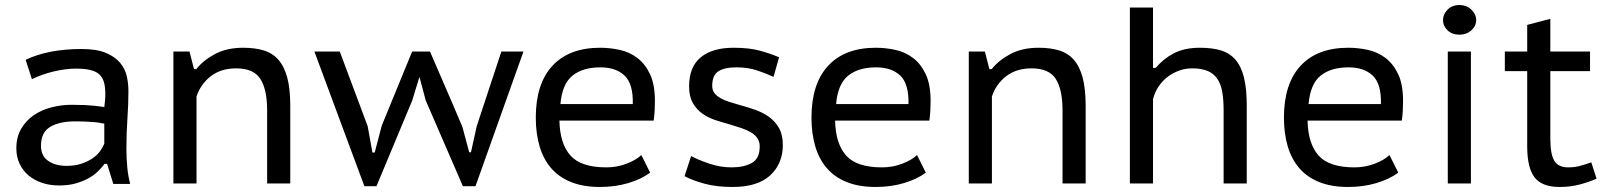

<svg xmlns="http://www.w3.org/2000/svg" viewBox="-20 -730 6389 764"><path d="M82 -492Q172 -535 305 -535Q365 -535 401.5 -519.5Q438 -504 458 -480Q478 -456 484.5 -426.5Q491 -397 491 -368Q491 -313 487 -257.5Q483 -202 483 -137Q483 -99 486.5 -63.5Q490 -28 498 2H431L406 -78H396Q385 -63 369 -47.5Q353 -32 331 -20Q309 -8 280.5 0Q252 8 215 8Q178 8 147 -2.5Q116 -13 93.5 -32Q71 -51 58 -78.5Q45 -106 45 -140Q45 -185 64.5 -218Q84 -251 115 -272Q146 -293 185.5 -303Q225 -313 264 -313Q295 -313 316.5 -312Q338 -311 352.5 -309.5Q367 -308 377 -306.5Q387 -305 395 -304Q397 -319 398 -330Q399 -341 399 -358Q399 -386 393 -405Q387 -424 373.5 -435.5Q360 -447 337 -452Q314 -457 281 -457Q262 -457 239 -454Q216 -451 193 -445.5Q170 -440 147.5 -432Q125 -424 107 -415ZM395 -238Q387 -239 378 -241Q369 -243 355.5 -244Q342 -245 323.5 -246Q305 -247 278 -247Q216 -247 179.5 -225Q143 -203 143 -150Q143 -110 171.5 -90Q200 -70 245 -70Q278 -70 303.5 -78.5Q329 -87 347.5 -99.5Q366 -112 377.5 -127.5Q389 -143 395 -158Z M1043 0V-290Q1043 -374 1016 -416Q989 -458 920 -458Q859 -458 818.5 -426.5Q778 -395 762 -346V0H670V-525H734L752 -455H761Q790 -491 836.5 -515.5Q883 -540 948 -540Q994 -540 1029 -529.5Q1064 -519 1087.5 -492.5Q1111 -466 1123 -421.5Q1135 -377 1135 -309V0Z M1691 -525 1777 -326 1820 -225 1847 -124H1854L1877 -228L1975 -525H2063L1872 11H1822L1675 -328V-327L1649 -424L1619 -326V-327L1478 11H1430L1231 -525H1332L1443 -228L1462 -123H1471L1499 -230L1620 -525Z M2567 -43Q2532 -17 2480 -1.5Q2428 14 2367 14Q2301 14 2252.5 -5.5Q2204 -25 2173 -61Q2142 -97 2127 -148Q2112 -199 2112 -262Q2112 -397 2178.5 -468.5Q2245 -540 2368 -540Q2407 -540 2446 -531.5Q2485 -523 2516 -499.5Q2547 -476 2566.5 -435Q2586 -394 2586 -328Q2586 -312 2585 -291Q2584 -270 2581 -250H2206Q2208 -158 2250 -111Q2292 -64 2393 -64Q2435 -64 2473 -78.5Q2511 -93 2532 -113ZM2498 -316Q2500 -396 2465.5 -429Q2431 -462 2369 -462Q2299 -462 2258 -429Q2217 -396 2210 -316Z M3003 -147Q3003 -167 2993.5 -180.5Q2984 -194 2968 -203.5Q2952 -213 2931 -220Q2910 -227 2887 -234Q2858 -242 2828.5 -251.5Q2799 -261 2775.5 -277.5Q2752 -294 2737 -320Q2722 -346 2722 -386Q2722 -464 2768.5 -502Q2815 -540 2899 -540Q2962 -540 3005 -528Q3048 -516 3080 -502L3058 -424Q3031 -437 2993.5 -449.5Q2956 -462 2911 -462Q2862 -462 2838 -446Q2814 -430 2814 -388Q2814 -371 2823 -359.5Q2832 -348 2847 -339.5Q2862 -331 2882 -324.5Q2902 -318 2924 -312Q2954 -304 2984 -293.5Q3014 -283 3039 -265.5Q3064 -248 3079.5 -221Q3095 -194 3095 -153Q3095 -79 3045 -32.5Q2995 14 2895 14Q2831 14 2783.5 1Q2736 -12 2704 -29L2730 -109Q2758 -94 2802 -79Q2846 -64 2891 -64Q2940 -64 2971.5 -81.5Q3003 -99 3003 -147Z M3664 -43Q3629 -17 3577 -1.5Q3525 14 3464 14Q3398 14 3349.5 -5.5Q3301 -25 3270 -61Q3239 -97 3224 -148Q3209 -199 3209 -262Q3209 -397 3275.5 -468.5Q3342 -540 3465 -540Q3504 -540 3543 -531.5Q3582 -523 3613 -499.5Q3644 -476 3663.5 -435Q3683 -394 3683 -328Q3683 -312 3682 -291Q3681 -270 3678 -250H3303Q3305 -158 3347 -111Q3389 -64 3490 -64Q3532 -64 3570 -78.5Q3608 -93 3629 -113ZM3595 -316Q3597 -396 3562.5 -429Q3528 -462 3466 -462Q3396 -462 3355 -429Q3314 -396 3307 -316Z M4208 0V-290Q4208 -374 4181 -416Q4154 -458 4085 -458Q4024 -458 3983.5 -426.5Q3943 -395 3927 -346V0H3835V-525H3899L3917 -455H3926Q3955 -491 4001.5 -515.5Q4048 -540 4113 -540Q4159 -540 4194 -529.5Q4229 -519 4252.5 -492.5Q4276 -466 4288 -421.5Q4300 -377 4300 -309V0Z M4849 0V-290Q4849 -333 4843.5 -364.5Q4838 -396 4823.5 -417Q4809 -438 4784.5 -448Q4760 -458 4723 -458Q4697 -458 4672 -449Q4647 -440 4626 -424Q4605 -408 4590 -385.5Q4575 -363 4568 -335V0H4476V-700H4568V-460H4579Q4609 -496 4651 -518Q4693 -540 4755 -540Q4803 -540 4838 -529.5Q4873 -519 4896 -492.5Q4919 -466 4930 -421.5Q4941 -377 4941 -310V0Z M5544 -43Q5509 -17 5457 -1.5Q5405 14 5344 14Q5278 14 5229.5 -5.5Q5181 -25 5150 -61Q5119 -97 5104 -148Q5089 -199 5089 -262Q5089 -397 5155.5 -468.5Q5222 -540 5345 -540Q5384 -540 5423 -531.5Q5462 -523 5493 -499.5Q5524 -476 5543.5 -435Q5563 -394 5563 -328Q5563 -312 5562 -291Q5561 -270 5558 -250H5183Q5185 -158 5227 -111Q5269 -64 5370 -64Q5412 -64 5450 -78.5Q5488 -93 5509 -113ZM5475 -316Q5477 -396 5442.5 -429Q5408 -462 5346 -462Q5276 -462 5235 -429Q5194 -396 5187 -316Z M5741 -525H5833V0H5741ZM5722 -650Q5722 -673 5740 -691.5Q5758 -710 5787 -710Q5816 -710 5835 -691.5Q5854 -673 5854 -650Q5854 -627 5835 -609.5Q5816 -592 5787 -592Q5758 -592 5740 -609.5Q5722 -627 5722 -650Z M5968 -525H6057V-631L6149 -655V-525H6307V-447H6149V-179Q6149 -116 6165 -90Q6181 -64 6220 -64Q6245 -64 6265.5 -69.5Q6286 -75 6312 -84L6333 -19Q6301 -5 6264.5 4.5Q6228 14 6186 14Q6116 14 6086.5 -24Q6057 -62 6057 -148V-447H5968Z"/></svg>

Font: PT Sans Caption
Style: Regular
Weight: 400
Designer: A.Korolkova, O.Umpeleva, V.Yefimov
Foundry: ParaType Ltd
Version: Version 2.004W OFL